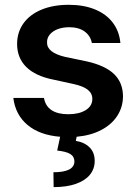

<svg xmlns="http://www.w3.org/2000/svg" viewBox="-20 -557 564 795"><path d="M266.6 -444.3Q240.2 -444.3 219 -436.3Q197.8 -428.2 186 -413.8Q174.3 -399.4 174.8 -381.8Q173.3 -339.4 250 -321.3L339.8 -302.7Q415.5 -285.6 452.1 -250.5Q488.8 -215.3 489.3 -158.2Q488.8 -112.8 465.3 -76.9Q441.9 -41 398.9 -18.6Q356 3.9 297.4 9.3L293.9 26.4Q328.6 31.7 350.3 52.7Q372.1 73.7 372.1 109.4Q372.1 142.1 352.3 166.5Q332.5 190.9 294.2 204.3Q255.9 217.8 202.1 217.8L201.2 156.2Q286.6 156.2 288.1 112.3Q288.1 91.3 271.2 80.8Q254.4 70.3 216.8 66.4L229 9.3Q144 2.4 94 -39.6Q43.9 -81.5 35.2 -151.4H162.1Q168 -117.7 193.6 -100.8Q219.2 -84 262.7 -84Q307.6 -84 335 -101.1Q362.3 -118.2 362.3 -147.5Q362.3 -170.4 343.5 -185.3Q324.7 -200.2 285.2 -209L200.2 -227.5Q126.5 -242.2 88.6 -279.8Q50.8 -317.4 50.8 -375Q50.8 -423.3 77.1 -460.2Q103.5 -497.1 151.9 -517.1Q200.2 -537.1 264.6 -537.1Q327.1 -537.1 373.8 -517.8Q420.4 -498.5 447.3 -462.9Q474.1 -427.2 478.5 -378.9H360.4Q354.5 -409.2 330.1 -426.8Q305.7 -444.3 266.6 -444.3Z"/></svg>

Font: Pretendard GOV SemiBold
Style: Regular
Weight: 600
Designer: Base glyphs from Inter by Rasmus Andersson; Hangeul glyphs from Noto Sans CJK(Source Han Sans) by Jang Soo-young and Kan
Foundry: Kil Hyung-jin
Version: Version 1.309